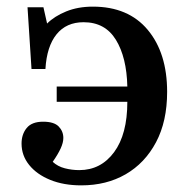

<svg xmlns="http://www.w3.org/2000/svg" viewBox="-20 -545 567 579"><path d="M225 14Q172 14 131.5 -2.5Q91 -19 68 -47.5Q45 -76 45 -112Q45 -140 60.5 -159Q76 -178 110 -178Q143 -178 157 -163.5Q171 -149 171 -129Q171 -115 163 -97.5Q155 -80 139 -57Q154 -43 175.5 -37.5Q197 -32 219 -32Q284 -32 324 -86Q364 -140 364 -238H151V-284H364Q362 -372 329.5 -425Q297 -478 232 -478Q180 -478 150.5 -441.5Q121 -405 117 -337H75L63 -523H111L122 -474Q144 -496 179.5 -510.5Q215 -525 260 -525Q367 -525 425.5 -455Q484 -385 484 -268Q484 -179 450.5 -116Q417 -53 359 -19.5Q301 14 225 14Z"/></svg>

Font: Literata 36pt Medium
Style: Regular
Weight: 500
Designer: Latin by Veronika Burian and Jose Scaglione. Greek by Irene Vlachou. Cyrillic by Vera Evstafieva.
Foundry: TypeTogether
Version: Version 3.002